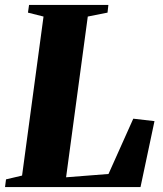

<svg xmlns="http://www.w3.org/2000/svg" viewBox="-34 -763 666 783"><path d="M-13.5 0 -9.5 -31.5 56 -47 143.5 -695.5 80 -711.5 84.5 -743H408L404.5 -711.5L324 -695.5L235.5 -40L408.5 -53.5L509.5 -279L596 -269L539 0Z"/></svg>

Font: Merriweather 96pt Black
Style: Italic
Weight: 900
Italic angle: -7.8°
Version: Version 2.101